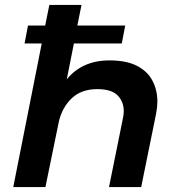

<svg xmlns="http://www.w3.org/2000/svg" viewBox="-20 -762 711 782"><path d="M555 0H424L481 -282Q484 -296 484 -309Q484 -348 459 -373.5Q434 -399 376 -399Q312 -399 273 -362.5Q234 -326 220 -268L165 0H34L150 -585H80L94 -658H164L181 -742H312L295 -658H490L476 -585H281L252 -439Q315 -516 426 -516Q495 -516 538 -493.8Q581 -471.5 601 -433.2Q621 -395 621 -348Q621 -328 616 -300Z"/></svg>

Font: Argentum Sans Medium
Style: Italic
Weight: 500
Italic angle: -11°
Designer: Julieta Ulanovsky (font), Cristiano Sobral (main changes and remaster)
Foundry: Julieta Ulanovsky (font), Cristiano Sobral (main changes and remaster)
Version: Version 2.007;June 15, 2022;FontCreator 14.0.0.2814 64-bit; 